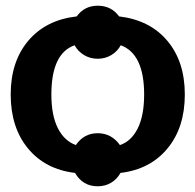

<svg xmlns="http://www.w3.org/2000/svg" viewBox="-20 -593 678 666"><path d="M246.1 -536.1Q272.9 -573.2 318.8 -573.2Q366.2 -573.2 393.1 -536.1Q500 -523.4 560.5 -451.4Q621.1 -379.4 621.1 -265.1Q621.1 -150.9 561 -78.1Q501 -5.4 397.9 6.8Q386.2 28.3 365.5 40.8Q344.7 53.2 318.8 53.2Q267.1 53.2 240.2 6.8Q137.2 -5.4 77.1 -78.1Q17.1 -150.9 17.1 -265.1Q17.1 -379.4 78.1 -451.7Q139.2 -523.9 246.1 -536.1ZM158.2 -265.1Q158.2 -193.4 180.4 -148.9Q202.6 -104.5 243.2 -89.8Q271 -130.9 318.8 -130.9Q366.7 -130.9 396 -89.8Q435.5 -103 457.8 -147.7Q480 -192.4 480 -265.1Q480 -406.2 398.9 -436Q387.2 -414.6 366 -401.9Q344.7 -389.2 318.8 -389.2Q293 -389.2 271.7 -401.9Q250.5 -414.6 238.8 -436Q158.2 -407.7 158.2 -265.1Z"/></svg>

Font: Libra Sans Modern
Style: Bold
Weight: 700
Foundry: Stefan Peev, Context Ltd
Version: Version 1.000